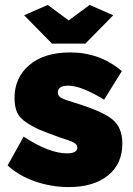

<svg xmlns="http://www.w3.org/2000/svg" viewBox="-20 -750 541 780"><path d="M174 -730 259 -667 344 -730 440 -688 327 -573H191L78 -688ZM259 10Q189 10 122.5 -13Q56 -36 11 -78L76 -195Q179 -127 253 -127Q294 -127 294 -151Q294 -163 279.5 -171Q265 -179 225 -191Q169 -211 142 -222.5Q115 -234 87 -252.5Q59 -271 49 -294.5Q39 -318 39 -352Q39 -435 99.5 -486Q160 -537 265 -537Q386 -537 475 -461L403 -345Q310 -402 257 -402Q215 -402 215 -374Q215 -360 229.5 -352Q244 -344 282 -333Q391 -300 434 -267Q477 -234 477 -167Q477 -84 418.5 -37Q360 10 259 10Z"/></svg>

Font: Raleway-v4020 Black
Style: Regular
Weight: 900
Designer: Matt McInerney, Pablo Impallari, Rodrigo Fuenzalida
Foundry: Matt McInerney, Pablo Impallari, Rodrigo Fuenzalida
Version: Version 4.020;PS 004.020;hotconv 1.0.88;makeotf.lib2.5.64775